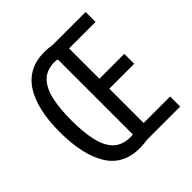

<svg xmlns="http://www.w3.org/2000/svg" viewBox="-190 -870 1025 1025"><g transform="rotate(-45 323.0 -357.0)"><path d="M293 -719Q310 -719 325 -717.5Q340 -716 354 -714H601V-639H401V-410H589V-335H401V-76H601V0H355Q340 1 324.5 3Q309 5 291 5Q168 5 109 -90.5Q50 -186 50 -359Q50 -532 111 -625.5Q172 -719 293 -719ZM294 -643Q233 -642 199 -606.5Q165 -571 151.5 -507.5Q138 -444 138 -358Q138 -271 152 -207Q166 -143 200.5 -108Q235 -73 296 -72Q307 -72 317 -74V-639Q309 -643 294 -643Z"/></g></svg>

Font: Noto Sans Lao ExtraCondensed
Style: Regular
Weight: 400
Width: 2
Designer: Monotype Design Team
Foundry: Monotype Imaging Inc.
Version: Version 2.003; ttfautohint (v1.8.4.7-5d5b)